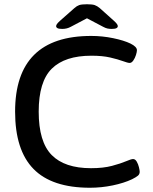

<svg xmlns="http://www.w3.org/2000/svg" viewBox="-20 -876 720 903"><path d="M403 7Q224 7 137.5 -81.5Q51 -170 51 -351Q51 -707 409 -707Q461 -707 512 -696.5Q563 -686 594 -671Q624 -656 624 -640Q624 -632 619.5 -617.5Q615 -603 607 -591.5Q599 -580 590 -580Q581 -580 558 -588.5Q535 -597 498.5 -605.5Q462 -614 410 -614Q285 -614 223.5 -553Q162 -492 162 -351Q162 -209 223 -147Q284 -85 408 -85Q466 -85 507 -96Q548 -107 572.5 -117.5Q597 -128 606 -128Q616 -128 623 -116Q630 -104 633.5 -89.5Q637 -75 637 -68Q637 -57 629 -50Q621 -43 601 -33Q563 -15 510 -4Q457 7 403 7ZM273 -740Q257 -740 250.5 -743.5Q244 -747 244 -753Q244 -757 247.5 -762.5Q251 -768 262 -778L330 -838Q341 -848 352.5 -852Q364 -856 389 -856Q414 -856 425.5 -852Q437 -848 449 -838L516 -778Q527 -768 530.5 -762.5Q534 -757 534 -753Q534 -747 527.5 -743.5Q521 -740 505 -740Q494 -740 485 -742Q476 -744 465 -750L389 -790L313 -750Q295 -740 273 -740Z"/></svg>

Font: Asap Semi Expanded Medium
Style: Regular
Weight: 500
Width: 6
Designer: Pablo Cosgaya
Foundry: Omnibus-Type
Version: Version 3.001; ttfautohint (v1.8.4.7-5d5b)